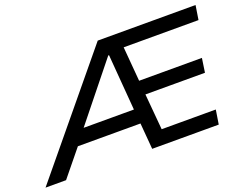

<svg xmlns="http://www.w3.org/2000/svg" viewBox="-160 -915 1423 1125"><g transform="rotate(-20 551.5 -352.5)"><path d="M-50 0 532 -705H1142L1128 -616H620L658 -656L682 -371L635 -401H1071L1058 -313H639L684 -344L710 -49L666 -89H1044L1030 0H615L598 -203L626 -163H185L242 -201L78 0ZM560 -602 262 -231 240 -253H616L595 -229L565 -602Z"/></g></svg>

Font: Nunito Sans 7pt SemiExpanded Medium
Style: Italic
Weight: 500
Width: 6
Italic angle: -9°
Designer: Vernon Adams
Foundry: Vernon Adams
Version: Version 3.101;gftools[0.9.27]